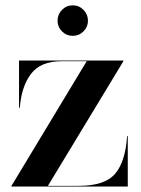

<svg xmlns="http://www.w3.org/2000/svg" viewBox="-20 -681 513 701"><path d="M190.1 -605.6Q190.1 -628.5 206.4 -645Q222.7 -661.5 245.6 -661.5Q268.5 -661.5 284.8 -645Q301.1 -628.5 301.1 -605.6Q301.1 -582.7 284.8 -566.4Q268.5 -550.1 245.6 -550.1Q222.7 -550.1 206.4 -566.4Q190.1 -582.7 190.1 -605.6ZM205.5 -457.5Q127.5 -457.5 92.8 -410.8Q58 -364 52.5 -288H49.5V-460H430.5V-457.5L155 -2.5H267.5Q363 -2.5 400.5 -46.8Q438 -91 444 -184H446.5V0H22V-2.5L296.5 -457.5Z"/></svg>

Font: Bodoni* 72pt Medium
Style: Regular
Weight: 500
Version: Version 2.3